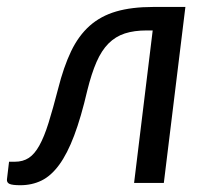

<svg xmlns="http://www.w3.org/2000/svg" viewBox="-33 -526 595 552"><path d="M134 -270.5Q150 -334 171.5 -378.8Q193 -423.5 224.8 -451.8Q256.5 -480 301 -493Q345.5 -506 407 -506H500L438 0H352.5L406 -438.5H389.5Q352.5 -438.5 325.8 -429.8Q299 -421 279 -401Q259 -381 244.5 -347.8Q230 -314.5 218 -266Q200 -188.5 180.2 -136.2Q160.5 -84 137.2 -52.2Q114 -20.5 86.5 -7Q59 6.5 25.5 6.5Q3 6.5 -5.5 2.8Q-14 -1 -13 -10.5L-7 -61H9.5Q33 -61 49.8 -72Q66.5 -83 80.2 -107.8Q94 -132.5 106.5 -172.5Q119 -212.5 134 -270.5Z"/></svg>

Font: Lato 2
Style: Italic
Weight: 400
Italic angle: -7°
Designer: Lukasz Dziedzic with Adam Twardoch and Botio Nikoltchev
Foundry: tyPoland Lukasz Dziedzic
Version: Version 2.015; 2015-08-06; http://www.latofonts.com/